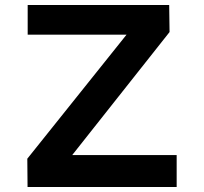

<svg xmlns="http://www.w3.org/2000/svg" viewBox="-20 -750 818 770"><path d="M91 -730V-611H487.5L89.5 -113.5L90.5 0H688.5V-128H269.5L660 -621.5L658.5 -730Z"/></svg>

Font: Monaspace Neon Wide
Style: Bold
Weight: 700
Width: 7
Designer: Riley Cran & the Lettermatic Team
Foundry: Lettermatic
Version: Version 1.000 (Monaspace Neon)